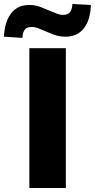

<svg xmlns="http://www.w3.org/2000/svg" viewBox="-70 -948 478 968"><path d="M78 0V-705H262V0ZM43 -757 -50 -763Q-47 -837 -14.5 -880Q18 -923 78 -923Q108 -923 133.5 -913Q159 -903 180 -894Q197 -887 214.5 -880Q232 -873 248 -873Q273 -873 283.5 -887.5Q294 -902 295 -928L388 -923Q386 -848 353 -805.5Q320 -763 260 -763Q230 -763 204 -772.5Q178 -782 158 -791Q142 -798 124 -805Q106 -812 90 -812Q65 -812 54.5 -798Q44 -784 43 -757Z"/></svg>

Font: Nunito Sans 7pt SemiCondensed Black
Style: Regular
Weight: 900
Width: 4
Designer: Vernon Adams
Foundry: Vernon Adams
Version: Version 3.101;gftools[0.9.27]